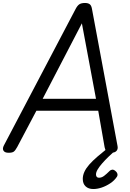

<svg xmlns="http://www.w3.org/2000/svg" viewBox="-38 -1014 878 1292"><path d="M20 14Q-6 14 -14.5 0Q-23 -14 -12 -35L471 -954Q483 -977 496.5 -985.5Q510 -994 534 -994Q555 -994 566.5 -985Q578 -976 582 -948L753 -31Q757 -11 746 1.5Q735 14 709 14Q687 14 678.5 5.5Q670 -3 666 -23L623 -269H207L78 -25Q65 -1 54.5 6.5Q44 14 20 14ZM249 -349H608L513 -857ZM590 258Q557 258 538 240Q519 222 519 190Q519 166 530 142Q541 118 563 93Q585 68 617 40.5Q649 13 689 -19L750 -17V-11Q720 14 694 39Q668 64 649 86Q630 108 619 126.5Q608 145 608 160Q608 170 613 176Q618 182 628 182Q646 182 662.5 169.5Q679 157 701 135Q706 130 716 128Q726 126 738 136Q748 143 751.5 154Q755 165 749 175Q732 201 704 219.5Q676 238 646.5 248Q617 258 590 258Z"/></svg>

Font: Playwrite DE VA
Style: Regular
Weight: 400
Designer: Veronika Burian, José Scaglione
Foundry: TypeTogether
Version: Version 1.002